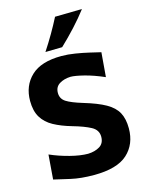

<svg xmlns="http://www.w3.org/2000/svg" viewBox="-141 -1053 882 1152"><g transform="rotate(-15 300.0 -477.5)"><path d="M297 13Q215.5 13 154 -1Q92.5 -15 52 -24.5L64 -177Q121 -152 184.5 -135.8Q248 -119.5 295.5 -119.5Q338.5 -121 368 -139.2Q397.5 -157.5 397.5 -198.5Q397.5 -240.5 357 -262.2Q316.5 -284 246 -304Q181.5 -322.5 135.2 -347.8Q89 -373 64.8 -413Q40.5 -453 40.5 -515.5Q40.5 -609.5 102.5 -668.5Q164.5 -727.5 291.5 -727.5Q331.5 -727.5 376.2 -720.2Q421 -713 461.5 -703.5Q502 -694 529.5 -687.5L517 -536Q450.5 -565 395 -579Q339.5 -593 312 -593Q271.5 -591.5 242.8 -573.8Q214 -556 214 -519Q214 -482 245.2 -462.2Q276.5 -442.5 344.5 -422Q430 -396.5 479.2 -368.8Q528.5 -341 549.5 -302Q570.5 -263 570.5 -204Q570.5 -105.5 505.5 -46.2Q440.5 13 297 13ZM205.5 -775.5Q268.5 -871.5 316 -965L484 -968Q446.5 -919 402.2 -871Q358 -823 310 -777.5Z"/></g></svg>

Font: Commissioner Flair
Style: Bold
Weight: 700
Designer: Kostas Bartsokas
Foundry: Kostas Bartsokas
Version: Version 1.000; ttfautohint (v1.8.3)